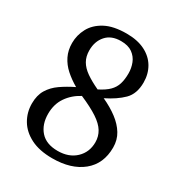

<svg xmlns="http://www.w3.org/2000/svg" viewBox="-173 -842 906 970"><g transform="rotate(30 279.5 -357.0)"><path d="M273 10Q198 10 147.5 -15.5Q97 -41 71.5 -84Q46 -127 46 -179Q46 -227 66 -260Q86 -293 120.5 -317Q155 -341 198 -362Q160 -384 131 -410Q102 -436 85.5 -469.5Q69 -503 69 -545Q69 -591 91 -632Q113 -673 160.5 -698.5Q208 -724 285 -724Q348 -724 392 -702Q436 -680 459 -641Q482 -602 482 -552Q482 -486 445 -449.5Q408 -413 347 -383Q397 -360 434 -332Q471 -304 492 -269.5Q513 -235 513 -191Q513 -96 448 -43Q383 10 273 10ZM278 -36Q343 -36 382.5 -73.5Q422 -111 422 -169Q422 -203 405 -231Q388 -259 349.5 -284.5Q311 -310 246 -338Q199 -313 171 -272Q143 -231 143 -175Q143 -113 177 -74.5Q211 -36 278 -36ZM298 -406Q336 -425 356.5 -445.5Q377 -466 385 -492.5Q393 -519 393 -554Q393 -585 382 -613Q371 -641 346 -659Q321 -677 279 -677Q223 -677 193 -643Q163 -609 163 -557Q163 -521 178 -495Q193 -469 223 -448Q253 -427 298 -406Z"/></g></svg>

Font: Noto Serif Myanmar
Style: Regular
Weight: 400
Designer: Ben Mitchell and the Monotype Design Team
Foundry: Monotype Imaging Inc.
Version: Version 2.106